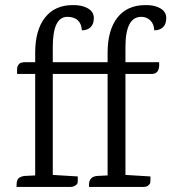

<svg xmlns="http://www.w3.org/2000/svg" viewBox="-20 -733 672 753"><path d="M47 -443V-461Q47 -472 52 -478.5Q57 -485 60 -486Q69 -489 75 -489H118V-526Q118 -615 156.5 -664Q195 -713 265 -713Q300 -714 324 -700.5Q348 -687 348 -662.5Q348 -638 335 -626Q322 -614 301 -614Q300 -639 285.5 -653Q271 -667 244 -667Q187 -667 187 -549V-489H402V-526Q402 -615 440.5 -664Q479 -713 550 -713Q585 -714 608.5 -700.5Q632 -687 632 -662.5Q632 -638 619 -626Q606 -614 585 -614Q584 -639 569.5 -653Q555 -667 534 -667Q472 -667 472 -549V-489H604Q608 -443 575 -443H472V-47L570 -41V-26Q570 -15 567.5 -12Q565 -9 562 -6Q556 0 542 0H329V-8Q329 -40 361 -43L402 -45V-443H187V-47L285 -41V-24Q285 -12 280 -9Q270 0 258 0H45V-8Q45 -32 59 -38Q66 -42 76 -43L118 -45V-443Z"/></svg>

Font: Karma
Style: Regular
Weight: 400
Designer: Joana Correia
Foundry: Indian Type Foundry
Version: Version 1.202;PS 1.0;hotconv 1.0.78;makeotf.lib2.5.61930; tt